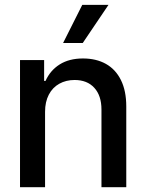

<svg xmlns="http://www.w3.org/2000/svg" viewBox="-20 -781 610 801"><path d="M168 0H63.5V-530.3H164.1V-443.4H169.9Q189.5 -487.3 229 -512.2Q268.6 -537.1 326.2 -537.1Q381.3 -537.1 421.9 -514.4Q462.4 -491.7 484.6 -446.8Q506.8 -401.9 506.8 -336.9V0H403.3V-324.2Q403.3 -381.8 373.5 -414.6Q343.8 -447.3 291 -447.3Q255.4 -447.3 227.3 -431.6Q199.2 -416 183.6 -386Q168 -356 168 -314.5ZM323.2 -760.7H432.6L325.2 -601.6H243.2Z"/></svg>

Font: Pretendard JP Medium
Style: Regular
Weight: 500
Designer: Base glyphs from Inter by Rasmus Andersson; Hangeul glyphs from Noto Sans CJK(Source Han Sans) by Jang Soo-young and Kan
Foundry: Kil Hyung-jin
Version: Version 1.309